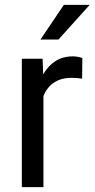

<svg xmlns="http://www.w3.org/2000/svg" viewBox="-20 -770 389 790"><path d="M349.1 -750 220.7 -607.4H146.5L242.7 -750ZM157.7 -463.9Q177.2 -498.5 207.8 -518.3Q238.3 -538.1 280.3 -538.1Q290 -538.1 301.5 -535.9Q313 -533.7 318.8 -531.2L317.9 -446.3Q298.8 -449.7 275.4 -449.7Q230.5 -449.7 201.4 -429.7Q172.4 -409.7 158.7 -374.5V0H69.8V-528.3H155.3Z"/></svg>

Font: Robert Sans Medium
Style: Regular
Weight: 500
Designer: Christian Robertson (extended by Adam Twardoch)
Foundry: Google
Version: Version 12.135;April 2, 2019;FontCreator 11.5.0.2425 64-bit;